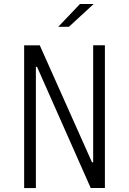

<svg xmlns="http://www.w3.org/2000/svg" viewBox="-20 -962 660 982"><path d="M103.5 0H163.5V-620H169.5L444 -0.5H516.5V-730.5H456.5V-132H450.5L183.5 -730H103.5ZM278 -825 389 -941.5H459L332.5 -825Z"/></svg>

Font: Monaspace Krypton ExtraLight
Style: Regular
Weight: 200
Designer: Riley Cran & the Lettermatic Team
Foundry: Lettermatic
Version: Version 1.101 (Monaspace Krypton)